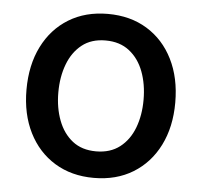

<svg xmlns="http://www.w3.org/2000/svg" viewBox="-45 -593 684 651"><g transform="rotate(5 297.0 -268.0)"><path d="M296.9 11.2Q220.7 11.2 163.8 -23.7Q106.9 -58.6 75.4 -121.3Q43.9 -184.1 43.9 -267.1Q43.9 -351.1 75.4 -414.1Q106.9 -477.1 163.8 -512Q220.7 -546.9 296.9 -546.9Q373.5 -546.9 430.4 -512Q487.3 -477.1 518.8 -414.1Q550.3 -351.1 550.3 -267.1Q550.3 -184.1 518.8 -121.3Q487.3 -58.6 430.4 -23.7Q373.5 11.2 296.9 11.2ZM296.9 -79.1Q345.2 -79.1 377.7 -104.2Q410.2 -129.4 426.3 -172.1Q442.4 -214.8 442.4 -267.1Q442.4 -320.3 426.3 -363Q410.2 -405.8 377.7 -431.2Q345.2 -456.5 296.9 -456.5Q248.5 -456.5 216.6 -431.2Q184.6 -405.8 168.5 -363Q152.3 -320.3 152.3 -267.1Q152.3 -214.8 168.5 -172.1Q184.6 -129.4 216.6 -104.2Q248.5 -79.1 296.9 -79.1Z"/></g></svg>

Font: Inter 18pt Medium
Style: Regular
Weight: 500
Designer: Rasmus Andersson
Foundry: rsms
Version: Version 4.001;git-66647c0bb